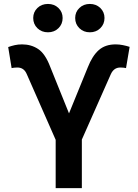

<svg xmlns="http://www.w3.org/2000/svg" viewBox="-20 -965 707 985"><path d="M265.6 0V-247.6L117.2 -585Q109.9 -602.1 97.9 -610.4Q85.9 -618.7 68.8 -618.7Q61.5 -618.7 52 -617.7Q42.5 -616.7 39.6 -615.7L22 -723.6Q38.6 -729.5 55.7 -733.4Q72.8 -737.3 93.3 -737.3Q140.1 -737.3 176 -713.4Q211.9 -689.5 237.3 -623L334 -383.3L430.2 -619.1Q453.6 -678.7 486.8 -708Q520 -737.3 573.2 -737.3Q591.8 -737.3 610.1 -733.6Q628.4 -730 645 -724.6L626.5 -615.7Q624 -616.7 614.5 -617.7Q605 -618.7 598.1 -618.7Q580.1 -618.7 568.1 -609.9Q556.2 -601.1 548.8 -585L399.9 -249V0ZM440.9 -799.3Q408.7 -799.3 387.2 -820.3Q365.7 -841.3 365.7 -872.6Q365.7 -903.3 387.2 -924.1Q408.7 -944.8 440.9 -944.8Q473.1 -944.8 494.6 -924.1Q516.1 -903.3 516.1 -872.6Q516.1 -841.3 494.6 -820.3Q473.1 -799.3 440.9 -799.3ZM226.1 -799.3Q193.4 -799.3 171.9 -820.3Q150.4 -841.3 150.4 -872.6Q150.4 -903.3 171.9 -924.1Q193.4 -944.8 226.1 -944.8Q258.3 -944.8 279.8 -924.1Q301.3 -903.3 301.3 -872.6Q301.3 -841.3 279.8 -820.3Q258.3 -799.3 226.1 -799.3Z"/></svg>

Font: Inter Cardless Display
Style: Bold
Weight: 700
Designer: Rasmus Andersson
Foundry: rsms
Version: Version 4.001;git-9221beed3